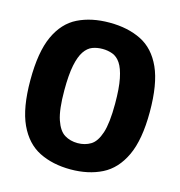

<svg xmlns="http://www.w3.org/2000/svg" viewBox="-107 -805 853 910"><g transform="rotate(15 319.5 -350.0)"><path d="M27 -350Q27 -488 63 -566.5Q99 -645 165 -677.5Q231 -710 320 -710Q410 -710 476 -677Q542 -644 577.5 -565.5Q613 -487 613 -350Q613 -214 576 -135Q539 -56 473 -23Q407 10 320 10Q232 10 166 -23Q100 -56 63.5 -134.5Q27 -213 27 -350ZM195 -345Q195 -250 211.5 -201.5Q228 -153 256 -136Q284 -119 320 -119Q356 -119 384 -136Q412 -153 428 -201.5Q444 -250 444 -345Q444 -421 434.5 -468Q425 -515 408.5 -539.5Q392 -564 369 -572.5Q346 -581 320 -581Q293 -581 270.5 -572.5Q248 -564 231 -539Q214 -514 204.5 -467.5Q195 -421 195 -345Z"/></g></svg>

Font: Georama
Style: Bold
Weight: 700
Designer: Jean-Baptiste Levee
Foundry: Production Type
Version: Version 1.000